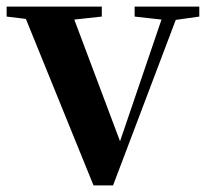

<svg xmlns="http://www.w3.org/2000/svg" viewBox="-29 -556 627 579"><path d="M377 -506 458 -497 333 -130 195 -497 278 -506V-536H-9V-506L49 -499L253 3H312L501 -496L572 -506V-536H377Z"/></svg>

Font: Noto Serif CJK HK
Style: Bold
Weight: 700
Designer: Ryoko NISHIZUKA 西塚涼子 (kana & ideographs); Frank Grießhammer (Latin, Greek & Cyrillic); Wenlong ZHANG 张文龙 (bopomofo); San
Foundry: Adobe
Version: Version 2.001;hotconv 1.1.0;makeotfexe 2.6.0